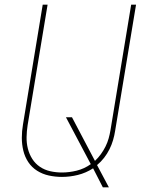

<svg xmlns="http://www.w3.org/2000/svg" viewBox="-20 -755 640 827"><path d="M423 52 381 -30Q350 -10 315.5 -1.5Q281 7 247 7Q218 7 190.5 1Q163 -5 140 -19.5Q117 -34 102 -56.5Q87 -79 80.5 -106Q74 -133 74 -161.5Q74 -190 79 -219L164 -735H185L99 -216Q95 -190 94.5 -164.5Q94 -139 100 -115Q106 -91 119 -70.5Q132 -50 152 -36.5Q172 -23 196.5 -17.5Q221 -12 247 -12Q278 -12 310.5 -20Q343 -28 371 -48L264 -250H290L389 -62Q403 -75 414.5 -91Q426 -107 434.5 -124Q443 -141 448 -159Q453 -177 456 -195L545 -735H566L476 -192Q473 -172 467 -151.5Q461 -131 451.5 -112Q442 -93 428.5 -75.5Q415 -58 398 -44L449 52Z"/></svg>

Font: Iosevka Thin Extended
Style: Italic
Weight: 100
Width: 7
Italic angle: -9°
Monospace: yes
Designer: Belleve Invis
Foundry: Belleve Invis
Version: Version 32.5.0; ttfautohint (v1.8.4)